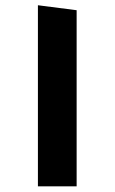

<svg xmlns="http://www.w3.org/2000/svg" viewBox="-20 -692 426 714"><path d="M265 -654 121 -672.5V1H265Z"/></svg>

Font: Anek Kannada Medium
Style: Bold
Weight: 700
Version: Version 1.003